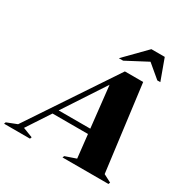

<svg xmlns="http://www.w3.org/2000/svg" viewBox="-288 -1117 1276 1299"><g transform="rotate(30 350.0 -467.5)"><path d="M675 -45 735.5 -13.5 730.5 0H371.5L377 -13.5L461.5 -42.5L441.5 -223.5H164.5L46 -43L122.5 -13.5L117.5 0H-85L-80 -13.5L-1 -44.5L446 -715H589ZM190 -262.5H437L401.5 -585ZM366 -772 526 -935H630.5L690 -772H666.5L563.5 -858.5L399.5 -772Z"/></g></svg>

Font: Newsreader 72pt ExtraBold
Style: Italic
Weight: 800
Italic angle: -17°
Designer: Hugues Gentile
Foundry: Production Type
Version: Version 1.003; ttfautohint (v1.8.3)